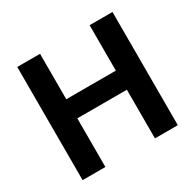

<svg xmlns="http://www.w3.org/2000/svg" viewBox="-160 -914 1104 1087"><g transform="rotate(-30 392.0 -370.0)"><path d="M230 -318V0H81V-740H230V-443H554V-740H703.5V0H554V-318Z"/></g></svg>

Font: 1883 Sans
Style: Bold
Weight: 700
Designer: 1883 Sans project is a fork of Public Sans.
Version: Version 1.009